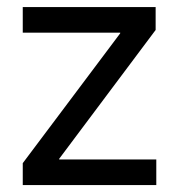

<svg xmlns="http://www.w3.org/2000/svg" viewBox="-20 -536 519 556"><path d="M45.9 0H432.6V-74.2H151.4V-76.2L430.7 -449.2V-515.6H45.9V-441.4H328.1V-439.5L45.9 -63.5Z"/></svg>

Font: Raveo Display Display
Style: Regular
Weight: 400
Designer: Jakub Foglar, Rasmus Andersson (Inter)
Foundry: Jakubfoglar.com
Version: Version 1.100;Glyphs 3.2.3 (3260)